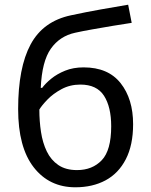

<svg xmlns="http://www.w3.org/2000/svg" viewBox="-20 -785 639 815"><path d="M57 -322Q57 -498 110 -596.5Q163 -695 281 -720Q346 -734 408 -745Q470 -756 524 -765L539 -688Q504 -683 460 -675.5Q416 -668 373 -660.5Q330 -653 299 -646Q234 -632 196 -578.5Q158 -525 153 -412H159Q173 -431 197.5 -451Q222 -471 256.5 -485Q291 -499 335 -499Q439 -499 492 -432Q545 -365 545 -258Q545 -169 514 -109Q483 -49 428 -19.5Q373 10 300 10Q189 10 123 -75Q57 -160 57 -322ZM307 -63Q372 -63 412 -105Q452 -147 452 -249Q452 -331 421.5 -378.5Q391 -426 321 -426Q277 -426 241 -406.5Q205 -387 181 -362Q157 -337 147 -320Q147 -271 154 -225Q161 -179 178.5 -142.5Q196 -106 227.5 -84.5Q259 -63 307 -63Z"/></svg>

Font: Noto Sans IKEA
Style: Regular
Weight: 400
Designer: Monotype Design Team
Foundry: Monotype Imaging Inc.
Version: Version 2.001